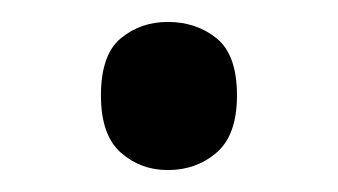

<svg xmlns="http://www.w3.org/2000/svg" viewBox="-20 -141 308 175"><path d="M72 -54Q72 -91 90 -106Q108 -121 133 -121Q159 -121 177.5 -106Q196 -91 196 -54Q196 -18 177.5 -2Q159 14 133 14Q108 14 90 -2Q72 -18 72 -54Z"/></svg>

Font: Noto Sans Tai Viet
Style: Regular
Weight: 400
Designer: Monotype Design Team
Foundry: Monotype Imaging Inc.
Version: Version 2.003; ttfautohint (v1.8.4.7-5d5b)